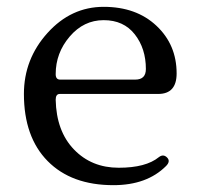

<svg xmlns="http://www.w3.org/2000/svg" viewBox="-20 -531 582 562"><path d="M497 -316Q497 -256 443 -256H155Q143 -256 143 -239Q145 -147 196.5 -93.5Q248 -40 327.5 -40Q407 -40 445 -71Q458 -81 469 -70Q480 -59 466 -45Q410 11 312 11Q189 11 119.5 -59.5Q50 -130 50 -256Q50 -358 119 -434.5Q188 -511 283.5 -511Q379 -511 438 -455.5Q497 -400 497 -316ZM407 -329Q407 -389 374.5 -430.5Q342 -472 283.5 -472Q225 -472 184 -424Q143 -376 143 -314Q143 -298 156 -298H376Q407 -298 407 -329Z"/></svg>

Font: Lustria
Style: Regular
Weight: 400
Designer: Matthew Desmond
Foundry: Matthew Desmond
Version: Version 001.001; ttfautohint (v1.6)